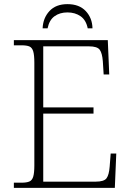

<svg xmlns="http://www.w3.org/2000/svg" viewBox="-20 -908 633 928"><path d="M47 0V-25H84Q108 -25 121.5 -30.5Q135 -36 140.5 -54Q146 -72 146 -108V-605Q146 -642 140.5 -660Q135 -678 122 -683.5Q109 -689 84 -689H47V-714H501L508 -548H481L477 -612Q474 -651 462 -667.5Q450 -684 410 -684H189V-389H432V-359H189V-30H442Q483 -30 495 -46.5Q507 -63 510 -102L515 -166H542L535 0ZM186 -771Q188 -821 219 -854.5Q250 -888 306 -888Q363 -888 394.5 -854.5Q426 -821 427 -771H404Q396 -811 369.5 -829.5Q343 -848 306 -848Q269 -848 243.5 -829.5Q218 -811 210 -771Z"/></svg>

Font: Noto Serif ExtraLight
Style: Regular
Weight: 200
Designer: Monotype Design Team
Foundry: Monotype Imaging Inc.
Version: Version 2.015; ttfautohint (v1.8.4.7-5d5b)